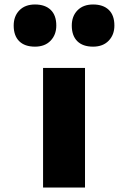

<svg xmlns="http://www.w3.org/2000/svg" viewBox="-20 -836 571 856"><path d="M172 0V-533H359V0ZM395 -628Q349 -628 324.5 -652.5Q300 -677 300 -722Q300 -764 325.5 -790Q351 -816 395 -816Q440 -816 465 -792Q490 -768 490 -722Q490 -681 464.5 -654.5Q439 -628 395 -628ZM136 -628Q90 -628 65.5 -652.5Q41 -677 41 -722Q41 -764 66.5 -790Q92 -816 136 -816Q181 -816 206 -792Q231 -768 231 -722Q231 -681 205.5 -654.5Q180 -628 136 -628Z"/></svg>

Font: Lexend Tera ExtraBold
Style: Regular
Weight: 800
Designer: Bonnie Shaver-Troup, Thomas Jockin
Foundry: Lexend
Version: Version 1.007